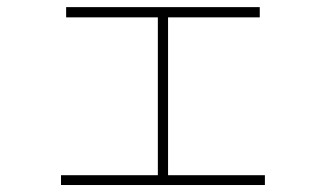

<svg xmlns="http://www.w3.org/2000/svg" viewBox="-20 -579 920 542"><path d="M152.2 -56.7V-84.4H425.6V-530H166.7V-558.9H713.3V-530H454.4V-84.4H727.8V-56.7Z"/></svg>

Font: Paperlogy 1 Thin
Style: Regular
Weight: 250
Designer: redesigned by Lee Juim, glyphs from Gmarket Sans & Montserrat
Foundry: PT&
Version: Version 1.001